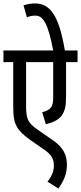

<svg xmlns="http://www.w3.org/2000/svg" viewBox="-20 -916 472 1119"><path d="M432 -554V-622H358C324 -825 273 -896 183 -896C160 -896 140 -892 117 -885L137 -815C153 -822 168 -825 186 -825C232 -825 261 -776 290 -622H0V-554H57V-302C57 -237 62 -208 78 -178C92 -151 121 -126 154 -102L243 -40C284 -11 294 17 294 49C294 87 278 115 257 143L321 183C350 139 370 101 370 44C370 -14 348 -57 288 -99L201 -159C139 -202 132 -226 132 -304V-554H290V-349C290 -315 286 -300 274 -286C264 -275 247 -267 226 -262L247 -192C291 -202 321 -218 339 -242C358 -268 365 -296 365 -354V-554Z"/></svg>

Font: Noto Sans Devanagari UI ExtraCondensed
Style: Regular
Weight: 400
Width: 2
Designer: Jelle Bosma - Monotype Design Team
Foundry: Monotype Imaging Inc.
Version: Version 2.003